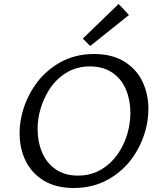

<svg xmlns="http://www.w3.org/2000/svg" viewBox="-20 -934 788 960"><path d="M78 -268Q78 -309 87 -351Q105 -434 153.5 -505.5Q202 -577 278 -620.5Q354 -664 450 -664Q540 -664 601 -626.5Q662 -589 692 -526.5Q722 -464 722 -389Q722 -348 713 -306Q695 -222 646.5 -151Q598 -80 521.5 -37Q445 6 349 6Q260 6 199 -31Q138 -68 108 -130Q78 -192 78 -268ZM624 -294Q632 -334 632 -370Q632 -433 610 -486Q588 -539 542 -570.5Q496 -602 429 -602Q363 -602 310.5 -569.5Q258 -537 224 -482.5Q190 -428 176 -364Q168 -324 168 -289Q168 -226 190 -173Q212 -120 257.5 -88Q303 -56 370 -56Q437 -56 489.5 -88.5Q542 -121 576.5 -175.5Q611 -230 624 -294ZM394 -741 573 -914 625 -859 431 -704Z"/></svg>

Font: Ysabeau Medium
Style: Italic
Weight: 500
Italic angle: -12°
Designer: Christian Thalmann (Catharsis Fonts)
Version: Version 0.003